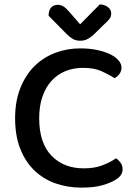

<svg xmlns="http://www.w3.org/2000/svg" viewBox="-20 -843 623 877"><path d="M535 -535Q535 -518 525.5 -505Q516 -492 503 -486Q477 -503 443.5 -518Q410 -533 359 -533Q315 -533 278.5 -518Q242 -503 215.5 -474Q189 -445 174 -402Q159 -359 159 -303Q159 -190 215 -132Q271 -74 363 -74Q412 -74 448 -88Q484 -102 510 -120Q521 -113 530.5 -100Q540 -87 540 -70Q540 -56 532.5 -44Q525 -32 508 -22Q486 -8 448 3Q410 14 352 14Q288 14 233 -5.5Q178 -25 137 -64.5Q96 -104 72.5 -163.5Q49 -223 49 -303Q49 -381 73 -441Q97 -501 137.5 -541Q178 -581 232 -601.5Q286 -622 347 -622Q390 -622 424.5 -614.5Q459 -607 483.5 -595Q508 -583 521.5 -567Q535 -551 535 -535ZM436 -823Q458 -822 473 -810.5Q488 -799 488 -782Q488 -767 480 -756.5Q472 -746 456 -732L405 -682Q388 -668 375.5 -662.5Q363 -657 346 -657Q327 -657 313 -665Q299 -673 285 -687L202 -771Q202 -795 213 -808Q224 -821 244 -821Q258 -821 270 -813.5Q282 -806 299 -786L346 -732Z"/></svg>

Font: Baloo Thambi 2 Medium
Style: Regular
Weight: 500
Designer: Aadarsh Rajan and Ek Type
Foundry: Ek Type
Version: Version 1.640;hotconv 1.0.111;makeotfexe 2.5.65597; ttfautoh